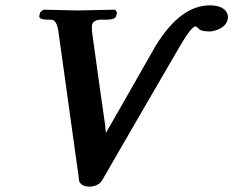

<svg xmlns="http://www.w3.org/2000/svg" viewBox="-20 -682 868 714"><path d="M558.6 -511.2Q650.4 -661.1 758.8 -662.1Q812 -662.1 825.2 -631.8Q829.1 -621.1 826.7 -609.9Q820.8 -582 782.7 -569.3Q770 -565.4 760.3 -564.9Q726.6 -565.4 719.2 -575.2Q710.9 -583.5 707 -584Q690.4 -582 647 -506.8Q495.1 -246.1 360.8 -13.2Q346.7 11.2 311.5 12.2Q277.3 10.7 272.9 -14.2H273.9Q248 -198.2 196.8 -567.9Q191.4 -603 175.3 -607.9Q170.9 -608.9 165.5 -608.9H153.3Q125 -609.9 126 -622.1L129.4 -636.2L141.1 -646Q142.1 -646 269.5 -643.1L408.2 -646L415 -636.2L412.1 -622.1Q407.7 -609.4 379.4 -608.9H353.5Q326.7 -607.4 322.3 -589.8Q320.8 -581.5 322.3 -570.8H321.3Q359.4 -294.4 370.6 -219.2Q371.1 -216.8 373.5 -190.4Q373.5 -188.5 374 -188Q377.9 -193.8 384.3 -206.1Q388.2 -213.4 390.1 -215.8Z"/></svg>

Font: Linux Libertine Slanted O
Style: Bold Slanted
Weight: 700
Designer: Philipp H. Poll
Foundry: Philipp H. Poll
Version: Version 5.0.0